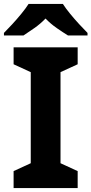

<svg xmlns="http://www.w3.org/2000/svg" viewBox="-37 -954 464 974"><path d="M357 0H32V-86L119 -126V-588L32 -628V-714H357V-628L270 -588V-126L357 -86ZM282 -934Q296 -912 318.5 -884.5Q341 -857 365 -831Q389 -805 407 -787V-774H308Q282 -790 251 -811.5Q220 -833 194 -860Q168 -833 138 -812Q108 -791 82 -774H-17V-787Q2 -806 25.5 -831.5Q49 -857 71.5 -884.5Q94 -912 108 -934Z"/></svg>

Font: Noto Sans Myanmar
Style: Bold
Weight: 700
Designer: Monotype Design Team
Foundry: Monotype Imaging Inc.
Version: Version 2.107; ttfautohint (v1.8.4.7-5d5b)